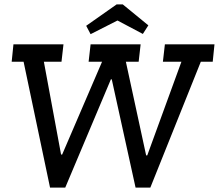

<svg xmlns="http://www.w3.org/2000/svg" viewBox="-20 -851 993 871"><path d="M945 -571H891L662 0H595L487 -491H483L276 0H207L87 -571H33L41 -650H268L259 -571H179L257 -150H262L443 -571H382L391 -650H618L609 -571H551L643 -146H648L803 -571H719L728 -650H953ZM653 -736 628 -697 513 -758 391 -696 371 -734 509 -831H537Z"/></svg>

Font: Zilla Slab Medium
Style: Regular
Weight: 500
Designer: Typotheque.com
Foundry: Typotheque type foundry
Version: Version 1.1; 2017